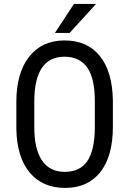

<svg xmlns="http://www.w3.org/2000/svg" viewBox="-20 -921 641 951"><path d="M299.8 -640.1Q150.9 -640.1 149.9 -420.4V-293Q149.4 -184.1 187.5 -127Q225.6 -69.8 300.8 -69.8Q376 -69.8 412.1 -122.6Q448.2 -175.3 449.7 -284.2V-417.5Q450.2 -530.3 413.1 -585Q376 -639.6 299.8 -640.1ZM539.1 -293Q539.1 -147.5 477.1 -68.8Q415 9.8 302.7 9.8Q190.4 9.8 127 -66.4Q63.5 -142.6 61 -282.7V-416.5Q61 -558.6 124 -639.6Q187.5 -720.7 299.8 -720.7Q412.1 -720.7 474.6 -643.6Q537.1 -566.4 539.1 -422.4ZM346.2 -901.4H455.6L324.7 -757.8H252Z"/></svg>

Font: RobotoCondensed-Regular
Style: Regular
Weight: 400
Designer: Google
Version: Version 2.001201; 2014